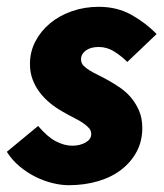

<svg xmlns="http://www.w3.org/2000/svg" viewBox="-30 -532 482 564"><path d="M172 12Q150 12 125 6Q100 0 75.5 -12Q51 -24 28.5 -42.5Q6 -61 -10 -86L82 -162Q109 -130 134 -117Q159 -104 182 -104Q205 -104 221.5 -113.5Q238 -123 238 -138Q238 -148 232 -155Q226 -162 215.5 -169.5Q205 -177 189 -185Q173 -193 154 -204Q136 -214 118.5 -228Q101 -242 87.5 -259.5Q74 -277 66 -298Q58 -319 58 -344Q58 -380 74 -410.5Q90 -441 117 -463.5Q144 -486 181 -499Q218 -512 260 -512Q314 -512 356 -488.5Q398 -465 430 -432L344 -350Q326 -368 305 -381Q284 -394 260 -394Q236 -394 222 -383.5Q208 -373 208 -358Q208 -347 215 -339.5Q222 -332 233.5 -325Q245 -318 259.5 -311Q274 -304 288 -296Q306 -286 324 -273.5Q342 -261 356 -244Q370 -227 379 -205.5Q388 -184 388 -156Q388 -118 372 -87.5Q356 -57 327.5 -34.5Q299 -12 259 0Q219 12 172 12Z"/></svg>

Font: mr_Source Sans Pro
Style: Italic
Weight: 900
Italic angle: -11°
Designer: Paul D. Hunt
Foundry: Adobe Systems Incorporated
Version: Version 1.076;July 10, 2024;FontCreator 11.5.0.2430 64-bit